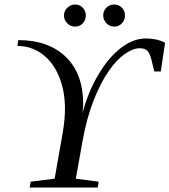

<svg xmlns="http://www.w3.org/2000/svg" viewBox="-20 -833 753 853"><path d="M627 -662.1Q678.2 -662.1 713.4 -643.1L694.3 -515.6H665.5L652.3 -569.8Q646 -594.7 635.3 -606.7Q624.5 -618.7 600.6 -618.7Q571.3 -618.7 534.9 -593.5Q498.5 -568.4 462.9 -517.1Q427.2 -465.8 396.2 -387.7Q365.2 -309.6 346.2 -203.6L316.9 -39.1L418.5 -25.9L414.1 0H111.8L116.2 -25.9L222.7 -39.1L259.3 -247.1Q268.6 -302.7 268.6 -350.1Q268.6 -430.2 241.7 -494.4Q214.8 -558.6 166.3 -593.8Q117.7 -628.9 57.1 -628.9L61.5 -654.8Q195.3 -654.8 272.5 -580.1Q349.6 -505.4 349.6 -370.6L348.6 -350.6L346.2 -329.6Q371.6 -424.8 417 -501.5Q462.4 -578.1 517.3 -620.1Q572.3 -662.1 627 -662.1ZM535.2 -764.2Q535.2 -743.7 521.5 -729.2Q507.8 -714.8 487.3 -714.8Q466.8 -714.8 452.6 -730Q438.5 -745.1 438.5 -764.2Q438.5 -784.7 452.6 -798.8Q466.8 -813 487.3 -813Q507.8 -813 521.5 -798.8Q535.2 -784.7 535.2 -764.2ZM361.3 -764.2Q361.3 -743.7 347.7 -729.2Q334 -714.8 313.5 -714.8Q293.5 -714.8 278.8 -729.5Q264.2 -744.1 264.2 -764.2Q264.2 -784.7 279.3 -798.8Q294.4 -813 313.5 -813Q334 -813 347.7 -798.8Q361.3 -784.7 361.3 -764.2Z"/></svg>

Font: Liberation Serif
Style: Italic
Weight: 400
Italic angle: -16.333°
Designer: Steve Matteson
Foundry: Ascender Corporation
Version: Version 2.1.5